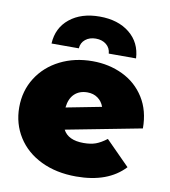

<svg xmlns="http://www.w3.org/2000/svg" viewBox="-87 -851 826 935"><g transform="rotate(10 326.5 -383.5)"><path d="M419.5 -166C403.2 -160 383 -157 359 -157C308.3 -157 274.7 -173 258 -205L632 -277C632 -335.7 618.7 -386.2 592 -428.5C565.3 -470.8 529.3 -502.8 484 -524.5C438.7 -546.2 389 -557 335 -557C275.7 -557 222.2 -545 174.5 -521C126.8 -497 89.3 -463.5 62 -420.5C34.7 -377.5 21 -328.7 21 -274C21 -220 34.7 -171.3 62 -128C89.3 -84.7 128 -50.8 178 -26.5C228 -2.2 286 10 352 10C456.7 10 536.3 -19.3 591 -78L473 -197C453.7 -182.3 435.8 -172 419.5 -166ZM272.5 -380C288.8 -395.3 310 -403 336 -403C356 -403 373.2 -397.8 387.5 -387.5C401.8 -377.2 412 -363.3 418 -346L243 -312C246.3 -342 256.2 -364.7 272.5 -380ZM183 -731C145 -700.3 124.7 -659 122 -607H257C258.3 -625.7 265.8 -640.5 279.5 -651.5C293.2 -662.5 310.3 -668 331 -668C351.7 -668 368.8 -662.5 382.5 -651.5C396.2 -640.5 403.7 -625.7 405 -607H540C537.3 -659 517 -700.3 479 -731C441 -761.7 391.7 -777 331 -777C270.3 -777 221 -761.7 183 -731Z"/></g></svg>

Font: Montserrat Custom Black
Style: Regular
Weight: 900
Designer: Julieta Ulanovsky
Foundry: Julieta Ulanovsky
Version: Version 7.200